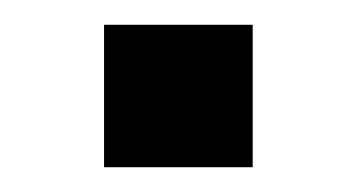

<svg xmlns="http://www.w3.org/2000/svg" viewBox="-20 -377 288 155"><path d="M64 -357V-242H184V-357Z"/></svg>

Font: Saira UNSAM Medium
Style: Regular
Weight: 500
Designer: Hector Gatti with collaboration of the Omnibus-Type team
Foundry: Omnibus-Type
Version: Version 0.072;PS 000.072;hotconv 1.0.88;makeotf.lib2.5.64775